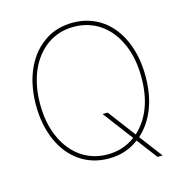

<svg xmlns="http://www.w3.org/2000/svg" viewBox="-116 -844 979 1020"><g transform="rotate(-15 373.5 -334.5)"><path d="M72.4 -363.6Q72.4 -410.2 80.1 -456.5Q87.7 -502.8 104.8 -545.5Q121.8 -588.1 149.1 -625.2Q176.5 -662.3 216.3 -690Q283.7 -737.2 373.6 -737.2Q419.4 -737.2 459.3 -724.8Q499.3 -712.4 532.7 -689.3Q566.1 -666.2 592.3 -633.2Q618.6 -600.1 636.7 -558.9Q674.7 -472.3 674.7 -363.6Q674.7 -262.1 644.4 -185.2Q614 -108.3 557.9 -58.2L653.4 68.2H625L540.1 -44Q504.6 -17.4 464 -3.7Q423.3 9.9 373.6 9.9Q327.8 9.9 287.8 -2.5Q247.9 -14.9 214.5 -38.2Q181.1 -61.4 154.8 -94.5Q128.6 -127.5 110.4 -168.7Q72.4 -255.3 72.4 -363.6ZM130 -181.1Q147.4 -141.7 172.1 -110.4Q196.7 -79.2 227.6 -57.5Q258.5 -35.9 295.3 -24.3Q332 -12.8 373.6 -12.8Q459.5 -12.8 526.3 -62.5L402 -227.3H430.4L544 -76.7Q596.6 -124.3 624.3 -195.7Q652 -267 652 -363.6Q652 -468 616.8 -547.2Q599.4 -586.6 574.8 -617.7Q550.1 -648.8 519.2 -670.3Q488.3 -691.8 451.7 -703.1Q415.1 -714.5 373.6 -714.5Q291.2 -714.5 228.7 -670.8Q197.4 -648.8 172.6 -617.7Q147.7 -586.6 130.5 -547.8Q113.3 -508.9 104.2 -462.5Q95.2 -416.2 95.2 -363.6Q95.2 -259.6 130 -181.1Z"/></g></svg>

Font: Inter P Thin
Style: Regular
Weight: 100
Designer: Rasmus Andersson
Foundry: rsms
Version: Version 3.018;git-588b23468